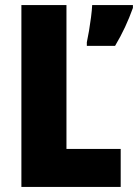

<svg xmlns="http://www.w3.org/2000/svg" viewBox="-20 -734 542 754"><path d="M64 0V-714H241V-149H454V0ZM502 -703Q488 -664 471 -627.5Q454 -591 432 -554H321V-568Q325 -586 329.5 -612.5Q334 -639 337.5 -666.5Q341 -694 342 -714H502Z"/></svg>

Font: Noto Sans Lao UI Cond Blk
Style: Regular
Weight: 900
Width: 3
Designer: Monotype Design Team
Foundry: Monotype Imaging Inc.
Version: Version 2.000; ttfautohint (v1.8.4.7-5d5b)